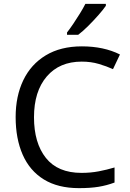

<svg xmlns="http://www.w3.org/2000/svg" viewBox="-20 -964 672 994"><path d="M403 -645Q288 -645 222 -568Q156 -491 156 -357Q156 -224 217.5 -146.5Q279 -69 402 -69Q449 -69 491 -77Q533 -85 573 -97V-19Q533 -4 490.5 3Q448 10 389 10Q280 10 207 -35Q134 -80 97.5 -163Q61 -246 61 -358Q61 -466 100.5 -548.5Q140 -631 217 -677.5Q294 -724 404 -724Q517 -724 601 -682L565 -606Q532 -621 491.5 -633Q451 -645 403 -645ZM528 -934Q516 -916 491 -887.5Q466 -859 437.5 -830.5Q409 -802 385 -784H327V-796Q342 -815 359.5 -841Q377 -867 394 -894.5Q411 -922 422 -944H528Z"/></svg>

Font: Noto Sans Medefaidrin
Style: Regular
Weight: 400
Designer: Dalton Maag Ltd
Foundry: Dalton Maag Ltd
Version: Version 1.002; ttfautohint (v1.8.4.7-5d5b)